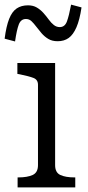

<svg xmlns="http://www.w3.org/2000/svg" viewBox="-33 -809 378 829"><path d="M216 -631Q192 -631 175.5 -641Q159 -651 146.5 -665.5Q134 -680 123.5 -694Q113 -708 103 -717.5Q93 -727 79 -727Q57 -727 48 -703Q39 -679 32 -630L-13 -642Q-6 -696 6.5 -727.5Q19 -759 39 -772.5Q59 -786 88 -786Q110 -786 126 -776.5Q142 -767 154.5 -753Q167 -739 177.5 -724.5Q188 -710 199.5 -701Q211 -692 225 -692Q247 -692 256 -716.5Q265 -741 274 -789L319 -777Q311 -723 297 -691Q283 -659 263.5 -645Q244 -631 216 -631ZM205 -537V-96Q205 -64 227.5 -53.5Q250 -43 289 -43H292V0H43V-43H46Q85 -43 108 -53.5Q131 -64 131 -96V-443Q131 -465 111.5 -472.5Q92 -480 53 -488L42 -490V-537Z"/></svg>

Font: Roboto Serif Light
Style: Regular
Weight: 300
Designer: Greg Gazdowicz
Foundry: Commercial Type
Version: Version 1.008